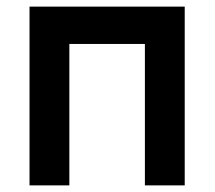

<svg xmlns="http://www.w3.org/2000/svg" viewBox="-20 -560 648 580"><path d="M189.5 0H69.2V-540H538V0H417.7V-427.2H189.5Z"/></svg>

Font: Manrope Variable Light
Style: Regular
Weight: 200
Designer: Mikhail Sharanda
Foundry: Mikhail Sharanda
Version: Version 4.505